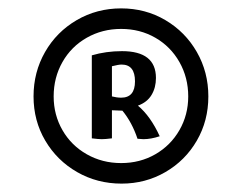

<svg xmlns="http://www.w3.org/2000/svg" viewBox="-20 -814 577 458"><path d="M477 -584Q477 -526 449.5 -478.5Q422 -431 374.5 -403.5Q327 -376 270 -376Q212 -376 164 -403.5Q116 -431 88 -478.5Q60 -526 60 -584Q60 -642 87.5 -690Q115 -738 163 -766Q211 -794 269 -794Q327 -794 374.5 -766Q422 -738 449.5 -690Q477 -642 477 -584ZM429 -584Q429 -629 408 -666Q387 -703 350.5 -724Q314 -745 269 -745Q224 -745 187 -724Q150 -703 129 -666Q108 -629 108 -584Q108 -540 129 -503.5Q150 -467 187 -446Q224 -425 269 -425Q314 -425 350.5 -446Q387 -467 408 -503.5Q429 -540 429 -584ZM361 -489Q340 -482 322 -482L308 -483Q295 -522 272 -550L247 -551V-484Q231 -482 223 -482Q215 -482 199 -484V-682Q233 -692 271 -692Q352 -692 352 -628Q352 -605 341.5 -587.5Q331 -570 309 -562Q339 -537 361 -489ZM302 -620Q302 -660 270 -660Q263 -660 247 -656V-584Q259 -581 269 -581Q302 -581 302 -620Z"/></svg>

Font: Vollkorn SC
Style: Bold
Weight: 700
Designer: Friedrich Althausen
Foundry: Friedrich Althausen
Version: Version 4.015